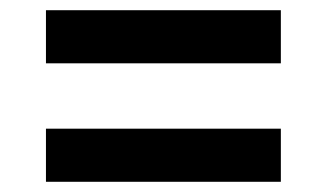

<svg xmlns="http://www.w3.org/2000/svg" viewBox="-20 -518 640 376"><path d="M70 -394V-498H530V-394ZM70 -162V-266H530V-162Z"/></svg>

Font: Source Code Pro ExtraLight ExtraBold
Style: Italic
Weight: 800
Italic angle: -11°
Monospace: yes
Version: Version 1.016;hotconv 1.0.116;makeotfexe 2.5.65601